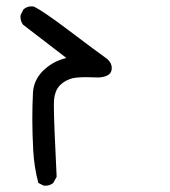

<svg xmlns="http://www.w3.org/2000/svg" viewBox="-20 -466 540 609"><path d="M118.2 122.6Q121.1 123 125.5 123Q129.9 123 136.5 121.1Q143.1 119.1 148.9 114.3L159.7 94.7Q150.9 -79.1 150.9 -130.9Q150.9 -143.1 151.4 -149.4Q151.9 -155.8 153.3 -162.4Q154.8 -168.9 157.2 -175.3Q162.1 -187.5 170.9 -196.3Q187 -211.9 210 -217.8Q225.1 -221.2 255.9 -221.2Q272.5 -221.2 293.9 -220.2Q329.6 -223.1 333.5 -242.7Q334.5 -246.6 334.5 -250.5Q334.5 -266.1 320.3 -278.8Q279.3 -308.1 198.2 -369.6Q117.7 -430.2 88.4 -444.8Q84 -445.8 79.6 -445.8Q65.4 -445.8 54.2 -436L45.4 -418Q44.9 -415.5 44.9 -413.1Q44.9 -397.5 53.7 -387.2L190.4 -282.2L182.1 -279.8Q143.1 -268.6 114.3 -239.3Q86.4 -210 84.5 -170.9Q82.5 -131.8 82.5 -87.9Q82.5 -43.9 85.4 11.2Q88.4 64.5 101.6 114.3Z"/></svg>

Font: Bakudai
Style: Light
Weight: 300
Version: Version 1.48